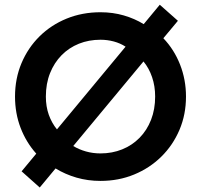

<svg xmlns="http://www.w3.org/2000/svg" viewBox="-20 -768 870 831"><path d="M152 43.5 73.5 -26.5 137 -103Q93.5 -151.5 69.2 -214.5Q45 -277.5 45 -350Q45 -428 73 -494.5Q101 -561 151 -610.5Q201 -660 268.5 -687.5Q336 -715 415 -715Q468.5 -715 515.8 -701.2Q563 -687.5 602 -663.5L671.5 -747.5L750 -678L687 -602.5Q733.5 -554 759.2 -488.8Q785 -423.5 785 -350Q785 -272.5 756.8 -206Q728.5 -139.5 678.2 -90Q628 -40.5 560.8 -12.8Q493.5 15 415 15Q360.5 15 311.2 0.8Q262 -13.5 220.5 -39ZM226.5 -208 523.5 -566Q500.5 -581 472.5 -588.5Q444.5 -596 415 -596Q364.5 -596 321.5 -578.8Q278.5 -561.5 246.5 -529Q214.5 -496.5 196.5 -451.2Q178.5 -406 178.5 -350Q178.5 -307 191.2 -271.2Q204 -235.5 226.5 -208ZM415 -104Q465.5 -104 508.8 -121.5Q552 -139 584 -171.5Q616 -204 633.8 -249.5Q651.5 -295 651.5 -350Q651.5 -395.5 638.2 -434.2Q625 -473 601 -502L297 -136Q322 -121 352 -112.5Q382 -104 415 -104Z"/></svg>

Font: Geologica Thin Roman Medium
Style: Regular
Weight: 500
Version: Version 1.010;gftools[0.9.28]